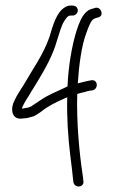

<svg xmlns="http://www.w3.org/2000/svg" viewBox="-20 -684 414 691"><path d="M33 -324C17 -296 20 -255 56 -257C71 -259 79 -258 91 -263C106 -265 114 -273 125 -280C155 -304 187 -319 222 -334C220 -262 225 -189 233 -124C238 -85 241 -59 242 -47L244 -29C249 -4 285 -10 280 -33L278 -51C265 -135 255 -247 258 -346C268 -349 277 -351 285 -353C295 -356 302 -358 306 -358L313 -359C336 -364 332 -400 308 -395C297 -393 291 -392 276 -388L260 -384C264 -447 273 -519 291 -566C299 -589 306 -604 311 -610C315 -615 319 -617 322 -618L332 -621C357 -626 344 -660 324 -656L314 -653C303 -651 293 -645 284 -634C275 -624 266 -605 257 -578C239 -523 226 -446 223 -373L206 -365C177 -351 152 -342 125 -323L92 -301L82 -297L70 -295C67 -294 64 -294 59 -293V-294C60 -298 62 -303 65 -308C74 -326 82 -335 93 -355L117 -394C143 -437 171 -487 185 -538C193 -562 201 -594 213 -611C219 -619 224 -628 234 -628H242C251 -628 260 -637 260 -646C260 -657 252 -664 241 -664H234C225 -664 218 -661 211 -656C183 -638 170 -592 158 -551C136 -487 95 -431 63 -375C50 -353 42 -344 33 -324Z"/></svg>

Font: Stray Cat
Style: Cn
Weight: 400
Version: Version 1.0